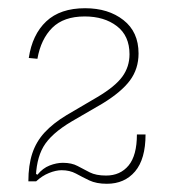

<svg xmlns="http://www.w3.org/2000/svg" viewBox="-20 -951 423 467"><path d="M217 -715Q260 -740.5 277.5 -764.5Q295 -788.5 295 -819Q295 -864 264.2 -887.5Q233.5 -911 186 -911Q135 -911 107.2 -883.5Q79.5 -856 71 -808L50 -810Q58.5 -867 92.5 -899Q126.5 -931 187 -931Q243.5 -931 280.2 -902.2Q317 -873.5 317 -821Q317 -783.5 296 -755.2Q275 -727 229 -699L155 -656Q104 -626 85.5 -594Q67 -562 67 -510H49Q49 -549 58.5 -577.8Q68 -606.5 88.5 -628.8Q109 -651 142 -671ZM334 -624Q334 -564 308.5 -534Q283 -504 240 -504Q214.5 -504 197.2 -512.2Q180 -520.5 164.8 -528.8Q149.5 -537 130 -537Q116 -537 99.2 -530.2Q82.5 -523.5 68 -510H60L64 -530L71 -526Q84 -542 100.8 -548.5Q117.5 -555 133 -555Q154.5 -555 168.8 -547.2Q183 -539.5 198.2 -531.8Q213.5 -524 238 -524Q272.5 -524 292.8 -548.5Q313 -573 313 -624Z"/></svg>

Font: Hepta Slab ExtraLight ExtraLight
Style: Regular
Weight: 250
Version: Version 1.102